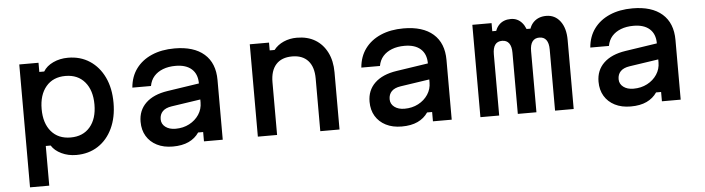

<svg xmlns="http://www.w3.org/2000/svg" viewBox="-49 -837 4598 1253"><g transform="rotate(-5 2250.0 -210.5)"><path d="M103 200V-605H229V-545H261Q282 -580 326 -600.5Q370 -621 423 -621Q504 -621 565 -581Q626 -541 660 -469.5Q694 -398 694 -302Q694 -207 660 -135Q626 -63 565 -23.5Q504 16 423 16Q370 16 326 -5Q282 -26 261 -60H229V200ZM396 -101Q477 -101 523 -155Q569 -209 569 -302Q569 -395 523 -449.5Q477 -504 396 -504Q315 -504 269 -449.5Q223 -395 223 -302Q223 -209 269 -155Q315 -101 396 -101Z M1271 -381V-276L1070 -246Q1030 -240 1010.5 -220Q991 -200 991 -168Q991 -137 1016.5 -117.5Q1042 -98 1083 -98Q1133 -98 1173 -119Q1213 -140 1236.5 -175.5Q1260 -211 1260 -255V-380Q1260 -441 1223 -474Q1186 -507 1118 -507Q1071 -507 1035 -493Q999 -479 976.5 -453.5Q954 -428 947 -390H825Q831 -462 869 -513.5Q907 -565 971.5 -593Q1036 -621 1121 -621Q1247 -621 1315 -561.5Q1383 -502 1383 -391V0H1260V-61H1227Q1202 -24 1159.5 -4Q1117 16 1055 16Q995 16 951 -6.5Q907 -29 883 -69Q859 -109 859 -163Q859 -238 909 -286Q959 -334 1052 -348Z M1613 0V-605H1739V-554H1771Q1796 -586 1835.5 -603.5Q1875 -621 1922 -621Q1992 -621 2042 -591Q2092 -561 2120 -505.5Q2148 -450 2148 -375V0H2022V-345Q2022 -421 1985.5 -461.5Q1949 -502 1881 -502Q1812 -502 1775.5 -461.5Q1739 -421 1739 -345V0Z M2771 -381V-276L2570 -246Q2530 -240 2510.5 -220Q2491 -200 2491 -168Q2491 -137 2516.5 -117.5Q2542 -98 2583 -98Q2633 -98 2673 -119Q2713 -140 2736.5 -175.5Q2760 -211 2760 -255V-380Q2760 -441 2723 -474Q2686 -507 2618 -507Q2571 -507 2535 -493Q2499 -479 2476.5 -453.5Q2454 -428 2447 -390H2325Q2331 -462 2369 -513.5Q2407 -565 2471.5 -593Q2536 -621 2621 -621Q2747 -621 2815 -561.5Q2883 -502 2883 -391V0H2760V-61H2727Q2702 -24 2659.5 -4Q2617 16 2555 16Q2495 16 2451 -6.5Q2407 -29 2383 -69Q2359 -109 2359 -163Q2359 -238 2409 -286Q2459 -334 2552 -348Z M3071 -605H3197V-552H3281L3215 -509Q3218 -562 3247 -591.5Q3276 -621 3324 -621Q3368 -621 3397 -588Q3426 -555 3432 -498L3370 -547H3503L3440 -509Q3443 -561 3474.5 -591Q3506 -621 3556 -621Q3613 -621 3647.5 -575.5Q3682 -530 3682 -452V0H3560V-401Q3560 -442 3544.5 -463Q3529 -484 3499 -484Q3469 -484 3453.5 -463Q3438 -442 3438 -401V0H3316V-401Q3316 -442 3300.5 -463Q3285 -484 3255 -484Q3224 -484 3209 -463Q3194 -442 3194 -401V0H3071Z M4271 -381V-276L4070 -246Q4030 -240 4010.5 -220Q3991 -200 3991 -168Q3991 -137 4016.5 -117.5Q4042 -98 4083 -98Q4133 -98 4173 -119Q4213 -140 4236.5 -175.5Q4260 -211 4260 -255V-380Q4260 -441 4223 -474Q4186 -507 4118 -507Q4071 -507 4035 -493Q3999 -479 3976.5 -453.5Q3954 -428 3947 -390H3825Q3831 -462 3869 -513.5Q3907 -565 3971.5 -593Q4036 -621 4121 -621Q4247 -621 4315 -561.5Q4383 -502 4383 -391V0H4260V-61H4227Q4202 -24 4159.5 -4Q4117 16 4055 16Q3995 16 3951 -6.5Q3907 -29 3883 -69Q3859 -109 3859 -163Q3859 -238 3909 -286Q3959 -334 4052 -348Z"/></g></svg>

Font: Martian Mono SemiExpanded Medium
Style: Regular
Weight: 500
Width: 6
Designer: Roman Shamin
Foundry: Evil Martians
Version: Version 1.000